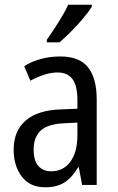

<svg xmlns="http://www.w3.org/2000/svg" viewBox="-20 -786 500 816"><path d="M236 -546Q318 -546 354.5 -499.5Q391 -453 391 -363V0H329L315 -75H312Q287 -32 254.5 -11Q222 10 172 10Q107 10 72.5 -35.5Q38 -81 38 -150Q38 -229 89 -273.5Q140 -318 239 -321L309 -324V-359Q309 -422 288 -450Q267 -478 225 -478Q197 -478 168 -468.5Q139 -459 109 -443L83 -505Q115 -525 154 -535.5Q193 -546 236 -546ZM252 -262Q183 -259 153 -231Q123 -203 123 -151Q123 -103 143 -80.5Q163 -58 198 -58Q248 -58 278.5 -98Q309 -138 309 -213V-265ZM370 -757Q357 -736 333 -707.5Q309 -679 281.5 -651.5Q254 -624 233 -606H179V-617Q205 -654 229.5 -693Q254 -732 270 -766H370Z"/></svg>

Font: Noto Sans Bengali UI Condensed
Style: Regular
Weight: 400
Width: 3
Designer: Jelle Bosma - Monotype Design Team
Foundry: Monotype Imaging Inc.
Version: Version 2.003; ttfautohint (v1.8.4.7-5d5b)